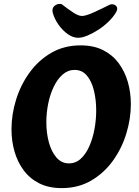

<svg xmlns="http://www.w3.org/2000/svg" viewBox="-20 -959 712 986"><path d="M297 7Q230 7 181.5 -17.5Q133 -42 101.5 -84.5Q70 -127 54.5 -181Q39 -235 39 -295Q39 -371 62.5 -447Q86 -523 131.5 -586Q177 -649 243 -687.5Q309 -726 394 -726Q461 -726 509.5 -701.5Q558 -677 589.5 -634.5Q621 -592 636.5 -538Q652 -484 652 -424Q652 -349 628.5 -272.5Q605 -196 559.5 -133Q514 -70 448 -31.5Q382 7 297 7ZM334 -120Q369 -120 395 -144Q421 -168 438.5 -207.5Q456 -247 465 -295Q474 -343 474 -392Q474 -446 462.5 -493.5Q451 -541 426.5 -570.5Q402 -600 363 -600Q329 -600 302 -576.5Q275 -553 256 -513.5Q237 -474 227.5 -426.5Q218 -379 218 -331Q218 -276 231 -228Q244 -180 270 -150Q296 -120 334 -120ZM381 -765Q355 -765 328.5 -783.5Q302 -802 281 -831.5Q260 -861 251 -893Q245 -917 260.5 -929.5Q276 -942 296 -938Q331 -911 357 -894Q383 -877 401 -877Q420 -877 459 -894.5Q498 -912 544 -935Q554 -939 565 -935.5Q576 -932 580.5 -922Q585 -912 576 -896Q562 -872 538 -848.5Q514 -825 485.5 -806.5Q457 -788 429.5 -776.5Q402 -765 381 -765Z"/></svg>

Font: Agbalumo
Style: Regular
Weight: 400
Designer: Raphael Alegbeleye
Foundry: Sorkin Type Co.
Version: Version 1.000; ttfautohint (v1.8.4)